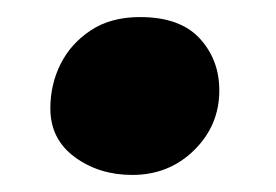

<svg xmlns="http://www.w3.org/2000/svg" viewBox="-20 -465 323 225"><path d="M135 -260Q96 -260 67.5 -281Q39 -302 39 -338Q39 -366 51 -390Q63 -414 86.5 -429.5Q110 -445 144 -445Q191 -445 214 -420Q237 -395 237 -359Q237 -318 207.5 -289Q178 -260 135 -260Z"/></svg>

Font: Playpen Sans
Style: Bold
Weight: 700
Designer: Laura Meseguer, Veronika Burian, José Scaglione
Foundry: TypeTogether
Version: Version 1.001